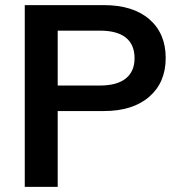

<svg xmlns="http://www.w3.org/2000/svg" viewBox="-20 -732 706 752"><path d="M77 -712H386Q501 -712 565 -656.5Q629 -601 629 -505Q629 -409 564.5 -353Q500 -297 386 -297H206V0H77ZM371 -397Q438 -397 472.5 -424.5Q507 -452 507 -504Q507 -557 473 -584.5Q439 -612 371 -612H206V-397Z"/></svg>

Font: Muli
Style: Bold
Weight: 700
Designer: Vernon Adams
Foundry: Vernon Adams
Version: Version 2.001